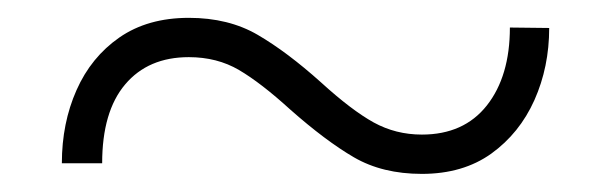

<svg xmlns="http://www.w3.org/2000/svg" viewBox="-20 -402 675 212"><path d="M586.4 -371.1Q586.4 -328.1 570.1 -291.5Q553.7 -254.9 522.5 -232.4Q491.2 -210 445.8 -210Q402.3 -210 370.8 -228.3Q339.4 -246.6 300.3 -281.2Q268.1 -310.5 243.9 -324.7Q219.7 -338.9 188.5 -338.9Q143.6 -338.9 118.2 -308.8Q92.8 -278.8 92.8 -221.7H48.3Q48.3 -266.1 64.5 -302.5Q80.6 -338.9 111.8 -360.6Q143.1 -382.3 188.5 -382.3Q232.4 -382.3 264.6 -363.5Q296.9 -344.7 334.5 -311Q368.2 -280.3 392.6 -266.8Q417 -253.4 445.8 -253.4Q492.2 -253.4 517.6 -285.6Q543 -317.9 543 -371.6Z"/></svg>

Font: Heebo ExtraLight
Style: Regular
Weight: 250
Designer: Oded Ezer
Foundry: Ezer Type House
Version: Version 3.100